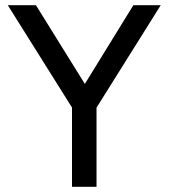

<svg xmlns="http://www.w3.org/2000/svg" viewBox="-20 -720 650 740"><path d="M257.5 0V-305.5L10 -700H118.5L307 -396.5L494 -700H599.5L352 -305V0Z"/></svg>

Font: Geologica Cursive Light
Style: Regular
Weight: 300
Designer: Sindre Bremnes, Frode Helland
Foundry: Monokrom Skriftforlag AS
Version: Version 1.010;gftools[0.9.28]